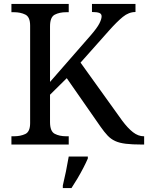

<svg xmlns="http://www.w3.org/2000/svg" viewBox="-20 -734 752 975"><path d="M38 0V-42H51Q84 -42 108.5 -53.5Q133 -65 133 -109V-604Q133 -648 108.5 -660Q84 -672 51 -672H38V-714H329V-672H316Q282 -672 258 -659.5Q234 -647 234 -600V-318L441 -555Q473 -592 484.5 -614.5Q496 -637 496 -651Q496 -664 484 -668.5Q472 -673 447 -673V-714H668V-673Q634 -673 603.5 -648Q573 -623 534 -579L389 -416L600 -122Q629 -83 655.5 -62.5Q682 -42 710 -42H712V0H701Q651 0 618.5 -4Q586 -8 564.5 -18Q543 -28 526.5 -45.5Q510 -63 491 -90L319 -337L234 -253V-114Q234 -67 258 -54.5Q282 -42 316 -42H329V0ZM299 208Q307 175 315 136Q323 97 329 61H426V71Q417 92 403 119Q389 146 373 173Q357 200 343 221H299Z"/></svg>

Font: Noto Serif Ahom
Style: Regular
Weight: 400
Designer: Monotype Design Team
Foundry: Monotype Imaging Inc.
Version: Version 2.007; ttfautohint (v1.8.4.7-5d5b)